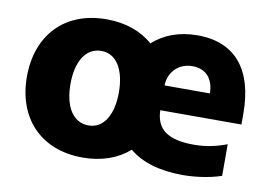

<svg xmlns="http://www.w3.org/2000/svg" viewBox="-65 -656 1101 770"><g transform="rotate(10 486.0 -271.5)"><path d="M916.9 -274.1C916.9 -453.5 836.3 -552.6 682.2 -552.6C607.2 -552.6 545.8 -528.8 500.7 -487.9C453.8 -529.1 389.9 -552.6 311.8 -552.6C140.3 -552.6 36.2 -439.3 36.2 -271C36.2 -103 140.3 10.3 311.8 10.3C390.3 10.3 454.5 -13.5 501.4 -55C551.5 -13.1 624.3 9.6 719.8 9.6C761 9.6 821.7 3.9 876.4 -14.6V-143.5C831.7 -126.4 788.7 -117.9 742.2 -117.9C611.2 -117.9 588.8 -173.7 586.3 -230.8H916.9ZM585.9 -331.7C587.4 -386 626.1 -427.2 683.6 -427.2C741.1 -427.2 770.2 -387.4 770.6 -331.7ZM313.2 -120.7C248.6 -120.7 213.4 -181.8 213.4 -272C213.4 -362.6 248.6 -424 313.2 -424C375.4 -424 410.5 -362.6 410.5 -272C410.5 -181.8 375.4 -120.7 313.2 -120.7Z"/></g></svg>

Font: TID UI Extra Bold
Style: Regular
Weight: 800
Designer: The TID Project Authors
Foundry: Bakken & Bæck
Version: Version 1.001;hotconv 1.0.109;makeotfexe 2.5.65596